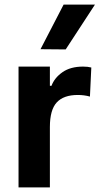

<svg xmlns="http://www.w3.org/2000/svg" viewBox="-20 -819 435 839"><path d="M61 -528H198V-444H205Q218 -479 253 -503.5Q288 -528 343 -528Q364 -528 379 -524L373 -397Q348 -404 320 -404Q258 -404 228 -371.5Q198 -339 198 -264V0H61ZM157 -604 258 -799H395L267 -603Z"/></svg>

Font: Be Vietnam
Style: Bold
Weight: 700
Designer: Gabriel Lam
Foundry: TypeRant
Version: Version 4.000